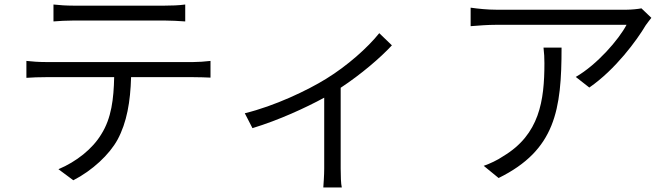

<svg xmlns="http://www.w3.org/2000/svg" viewBox="-20 -755 2980 851"><path d="M217 -735V-660C242 -662 273 -664 306 -664C362 -664 655 -664 710 -664C738 -664 772 -662 801 -660V-735C773 -731 737 -730 710 -730C655 -730 362 -730 305 -730C273 -730 245 -732 217 -735ZM97 -485V-410C125 -412 152 -413 183 -413H486C484 -317 474 -231 429 -160C390 -95 318 -38 239 -5L305 44C389 1 465 -70 501 -136C542 -212 558 -304 561 -413H837C861 -413 891 -412 913 -411V-485C889 -482 858 -480 837 -480C785 -480 240 -480 183 -480C152 -480 124 -482 97 -485Z M1065 -253 1099 -187C1217 -223 1334 -277 1417 -322V-8C1417 22 1414 61 1413 76H1495C1491 61 1490 22 1490 -8V-366C1581 -426 1666 -499 1717 -554L1661 -608C1610 -544 1519 -463 1426 -406C1344 -355 1197 -285 1065 -253Z M2867 -676 2823 -718C2809 -715 2777 -712 2759 -712C2698 -712 2224 -712 2178 -712C2142 -712 2101 -716 2066 -721V-639C2104 -642 2142 -645 2178 -645C2223 -645 2685 -645 2757 -645C2723 -580 2626 -468 2532 -414L2592 -367C2708 -447 2803 -577 2842 -643C2849 -653 2860 -667 2867 -676ZM2469 -544H2389C2392 -519 2393 -498 2393 -475C2393 -308 2371 -159 2211 -63C2185 -45 2150 -29 2124 -20L2190 34C2442 -90 2469 -269 2469 -544Z"/></svg>

Font: ChiuKong Gothic MN Normal
Style: Regular
Weight: 350
Designer: Ryoko NISHIZUKA 西塚涼子 (kana, bopomofo & ideographs); Paul D. Hunt (Latin, Greek & Cyrillic); Sandoll Communications 산돌커뮤니
Foundry: Adobe
Version: Version 1.300